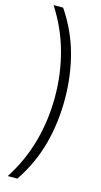

<svg xmlns="http://www.w3.org/2000/svg" viewBox="-153 -851 587 1115"><g transform="rotate(15 141.0 -294.0)"><path d="M21 220Q95.5 104.5 131.2 -24.8Q167 -154 167 -294Q167 -434 131.2 -563.2Q95.5 -692.5 21 -808H78.5Q155.5 -694.5 190.8 -565.5Q226 -436.5 226 -294Q226 -151.5 190.8 -22.5Q155.5 106.5 78.5 220Z"/></g></svg>

Font: Encode Sans Cnd Lt
Style: Regular
Weight: 300
Width: 3
Designer: Multiple Designers
Foundry: Impallari Type
Version: Version 3.002; ttfautohint (v1.8.3) -l 8 -r 50 -G 200 -x 14 